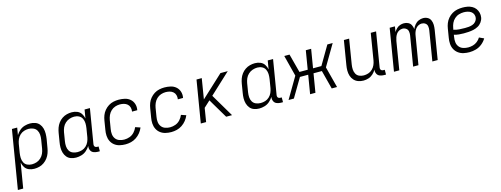

<svg xmlns="http://www.w3.org/2000/svg" viewBox="-23 -1333 6088 2333"><g transform="rotate(-15 3021.5 -166.5)"><path d="M-5 205H62L114 -108Q120 -75 138.5 -46.5Q157 -18 189 -5Q221 8 257 8Q288 8 319.5 0Q351 -8 379 -27.5Q407 -47 427 -74Q447 -101 458 -131.5Q469 -162 474 -193L493 -303Q498 -337 498.5 -370.5Q499 -404 490.5 -435.5Q482 -467 461.5 -491.5Q441 -516 410 -527Q379 -538 345 -538Q312 -538 277.5 -528Q243 -518 215 -494Q187 -470 168 -439L183 -530H117ZM242 -52Q210 -52 183 -65Q156 -78 143 -105Q130 -132 129 -163Q128 -194 133 -225L151 -335Q156 -363 168 -390.5Q180 -418 203 -439.5Q226 -461 254.5 -470Q283 -479 311 -479Q342 -479 370 -467Q398 -455 413 -430Q428 -405 430 -374.5Q432 -344 427 -313L409 -203Q404 -173 391.5 -144.5Q379 -116 355 -93.5Q331 -71 301.5 -61.5Q272 -52 242 -52Z M782 8Q815 8 849.5 -2Q884 -12 912 -36Q940 -60 959 -91Q954 -63 964.5 -38Q975 -13 1000 -2.5Q1025 8 1053 8H1079V-52H1063Q1051 -52 1041 -57Q1031 -62 1027.5 -73Q1024 -84 1026 -95L1098 -530H1031L1013 -422Q1007 -455 988.5 -483.5Q970 -512 938 -525Q906 -538 870 -538Q839 -538 807.5 -530Q776 -522 748 -503Q720 -484 700 -457Q680 -430 669 -399Q658 -368 653 -337L635 -227Q629 -194 628.5 -160Q628 -126 637 -94.5Q646 -63 666 -38.5Q686 -14 717 -3Q748 8 782 8ZM816 -52Q785 -52 757 -63.5Q729 -75 714 -100Q699 -125 697 -156Q695 -187 700 -218L718 -328Q723 -357 735.5 -386Q748 -415 772 -437Q796 -459 826 -469Q856 -479 885 -479Q917 -479 944 -465.5Q971 -452 984 -425Q997 -398 998 -367.5Q999 -337 994 -305L976 -195Q971 -167 959 -139.5Q947 -112 924 -90.5Q901 -69 872.5 -60.5Q844 -52 816 -52Z M1404 8Q1438 8 1473 -0.5Q1508 -9 1539.5 -30Q1571 -51 1594 -80Q1617 -109 1631 -143L1569 -164Q1556 -131 1530.5 -103.5Q1505 -76 1471.5 -64Q1438 -52 1404 -52Q1372 -52 1342.5 -62.5Q1313 -73 1295 -97.5Q1277 -122 1273.5 -153.5Q1270 -185 1276 -218L1294 -328Q1299 -357 1311.5 -385.5Q1324 -414 1347.5 -436.5Q1371 -459 1400.5 -469Q1430 -479 1460 -479Q1486 -479 1510.5 -472.5Q1535 -466 1553.5 -450Q1572 -434 1579 -409.5Q1586 -385 1582 -359L1581 -356H1647L1648 -361Q1655 -400 1643 -436.5Q1631 -473 1602.5 -497Q1574 -521 1536.5 -529.5Q1499 -538 1460 -538Q1428 -538 1395 -531Q1362 -524 1332.5 -505.5Q1303 -487 1280.5 -460Q1258 -433 1246 -401.5Q1234 -370 1229 -337L1211 -227Q1204 -190 1206 -153Q1208 -116 1223.5 -84Q1239 -52 1267 -30.5Q1295 -9 1330.5 -0.5Q1366 8 1404 8Z M1980 8Q2014 8 2049 -0.5Q2084 -9 2115.5 -30Q2147 -51 2170 -80Q2193 -109 2207 -143L2145 -164Q2132 -131 2106.5 -103.5Q2081 -76 2047.5 -64Q2014 -52 1980 -52Q1948 -52 1918.5 -62.5Q1889 -73 1871 -97.5Q1853 -122 1849.5 -153.5Q1846 -185 1852 -218L1870 -328Q1875 -357 1887.5 -385.5Q1900 -414 1923.5 -436.5Q1947 -459 1976.5 -469Q2006 -479 2036 -479Q2062 -479 2086.5 -472.5Q2111 -466 2129.5 -450Q2148 -434 2155 -409.5Q2162 -385 2158 -359L2157 -356H2223L2224 -361Q2231 -400 2219 -436.5Q2207 -473 2178.5 -497Q2150 -521 2112.5 -529.5Q2075 -538 2036 -538Q2004 -538 1971 -531Q1938 -524 1908.5 -505.5Q1879 -487 1856.5 -460Q1834 -433 1822 -401.5Q1810 -370 1805 -337L1787 -227Q1780 -190 1782 -153Q1784 -116 1799.5 -84Q1815 -52 1843 -30.5Q1871 -9 1906.5 -0.5Q1942 8 1980 8Z M2351 0H2418L2446 -172L2525 -245L2557 -190L2670 0H2744L2573 -289L2832 -530H2740L2463 -273L2505 -530H2439Z M3086 8Q3119 8 3153.5 -2Q3188 -12 3216 -36Q3244 -60 3263 -91Q3258 -63 3268.5 -38Q3279 -13 3304 -2.5Q3329 8 3357 8H3383V-52H3367Q3355 -52 3345 -57Q3335 -62 3331.5 -73Q3328 -84 3330 -95L3402 -530H3335L3317 -422Q3311 -455 3292.5 -483.5Q3274 -512 3242 -525Q3210 -538 3174 -538Q3143 -538 3111.5 -530Q3080 -522 3052 -503Q3024 -484 3004 -457Q2984 -430 2973 -399Q2962 -368 2957 -337L2939 -227Q2933 -194 2932.5 -160Q2932 -126 2941 -94.5Q2950 -63 2970 -38.5Q2990 -14 3021 -3Q3052 8 3086 8ZM3120 -52Q3089 -52 3061 -63.5Q3033 -75 3018 -100Q3003 -125 3001 -156Q2999 -187 3004 -218L3022 -328Q3027 -357 3039.5 -386Q3052 -415 3076 -437Q3100 -459 3130 -469Q3160 -479 3189 -479Q3221 -479 3248 -465.5Q3275 -452 3288 -425Q3301 -398 3302 -367.5Q3303 -337 3298 -305L3280 -195Q3275 -167 3263 -139.5Q3251 -112 3228 -90.5Q3205 -69 3176.5 -60.5Q3148 -52 3120 -52Z M3455 0H3522L3661 -235H3765L3726 0H3793L3832 -235H3937L3998 0H4065L3996 -265L4152 -530H4085L3947 -295H3842L3881 -530H3814L3775 -295H3671L3609 -530H3543L3611 -265Z M4398 8Q4429 8 4460.5 -2Q4492 -12 4517 -35Q4542 -58 4558 -86Q4554 -59 4565.5 -35Q4577 -11 4601.5 -1.5Q4626 8 4653 8H4679V-52H4663Q4651 -52 4641 -57Q4631 -62 4627.5 -73Q4624 -84 4626 -95L4698 -530H4631L4576 -195Q4571 -167 4559 -140Q4547 -113 4524.5 -91.5Q4502 -70 4473.5 -61Q4445 -52 4417 -52Q4386 -52 4359.5 -64Q4333 -76 4319.5 -101.5Q4306 -127 4304.5 -157Q4303 -187 4308 -218L4359 -530H4293L4243 -227Q4237 -193 4237 -158.5Q4237 -124 4247 -93Q4257 -62 4279 -38Q4301 -14 4332.5 -3Q4364 8 4398 8Z M4781 0H4848L4906 -354Q4910 -376 4917.5 -397.5Q4925 -419 4938 -438Q4951 -457 4972.5 -468Q4994 -479 5015 -479Q5040 -479 5060 -465Q5080 -451 5084.5 -426.5Q5089 -402 5085 -377L5022 0H5089L5148 -354Q5151 -376 5158.5 -397.5Q5166 -419 5179.5 -438Q5193 -457 5214 -468Q5235 -479 5256 -479Q5282 -479 5302 -465Q5322 -451 5326 -426.5Q5330 -402 5326 -377L5264 0H5331L5391 -365Q5396 -396 5395.5 -426Q5395 -456 5383.5 -483Q5372 -510 5346.5 -524Q5321 -538 5290 -538Q5262 -538 5233.5 -525.5Q5205 -513 5185 -488.5Q5165 -464 5154 -437Q5151 -465 5139 -489Q5127 -513 5102.5 -525.5Q5078 -538 5049 -538Q5025 -538 5000 -529.5Q4975 -521 4956 -502Q4937 -483 4924 -461L4935 -530H4869Z M5730 8Q5771 8 5812 -3.5Q5853 -15 5888 -43Q5923 -71 5945 -108L5886 -135Q5870 -108 5844.5 -88Q5819 -68 5789.5 -60Q5760 -52 5731 -52Q5698 -52 5667.5 -62Q5637 -72 5617.5 -96Q5598 -120 5594 -152.5Q5590 -185 5596 -218L5600 -246Q5630 -237 5660.5 -234Q5691 -231 5722 -231Q5752 -231 5782.5 -233Q5813 -235 5843.5 -241.5Q5874 -248 5902.5 -263.5Q5931 -279 5950.5 -306Q5970 -333 5975 -363Q5980 -394 5972.5 -423.5Q5965 -453 5947.5 -476Q5930 -499 5904 -513Q5878 -527 5848 -532.5Q5818 -538 5787 -538Q5754 -538 5720.5 -531.5Q5687 -525 5656.5 -507Q5626 -489 5602.5 -461.5Q5579 -434 5566.5 -402Q5554 -370 5549 -337L5531 -227Q5524 -189 5526.5 -151.5Q5529 -114 5545.5 -82.5Q5562 -51 5591 -29.5Q5620 -8 5656 0Q5692 8 5730 8ZM5752 -290Q5716 -290 5680 -292.5Q5644 -295 5610 -306L5614 -328Q5619 -358 5632 -387Q5645 -416 5670 -438.5Q5695 -461 5725.5 -470Q5756 -479 5786 -479Q5811 -479 5834.5 -473.5Q5858 -468 5877 -455Q5896 -442 5905 -419.5Q5914 -397 5910 -373Q5906 -349 5888.5 -329.5Q5871 -310 5847 -302Q5823 -294 5799.5 -292Q5776 -290 5752 -290Z"/></g></svg>

Font: Iosevka Sparkle Light
Style: Italic
Weight: 300
Italic angle: -9°
Designer: Belleve Invis
Foundry: Belleve Invis
Version: Version 4.5.0; ttfautohint (v1.8.3)